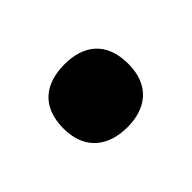

<svg xmlns="http://www.w3.org/2000/svg" viewBox="-49 -264 377 377"><g transform="rotate(-45 139.0 -75.5)"><path d="M49 -75C49 -15 88 12 140 12C191 12 229 -15 229 -75C229 -137 191 -163 140 -163C87 -163 49 -137 49 -75Z"/></g></svg>

Font: Noto Sans Thai SemCond ExtBd
Style: Regular
Weight: 800
Width: 4
Designer: Monotype Design Team
Foundry: Monotype Imaging Inc.
Version: Version 2.002